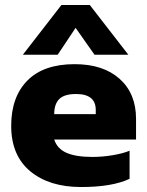

<svg xmlns="http://www.w3.org/2000/svg" viewBox="-20 -742 592 772"><path d="M227 -722H341L496 -522H360L284 -630L212 -522H72ZM25 -236Q25 -352 90 -418Q155 -484 280 -484Q395 -484 461 -425Q527 -366 527 -264V-181H198Q210 -144 247.5 -127.5Q285 -111 352 -111Q392 -111 433.5 -118Q475 -125 501 -136V-23Q431 10 306 10Q178 10 101.5 -53.5Q25 -117 25 -236ZM365 -283V-300Q365 -364 286 -364Q239 -364 218.5 -344Q198 -324 198 -283Z"/></svg>

Font: Kanit Bold
Style: Regular
Weight: 700
Designer: Katatrad Team
Foundry: CadsonDemak
Version: Version 1.000